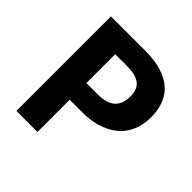

<svg xmlns="http://www.w3.org/2000/svg" viewBox="-174 -804 948 948"><g transform="rotate(45 300.0 -330.0)"><path d="M74.2 0V-660.2H312Q356 -660.2 392.8 -653.6Q429.7 -647 462.4 -631.6Q495.1 -616.2 517.8 -592.3Q540.5 -568.4 553.7 -531.7Q566.9 -495.1 566.9 -448.2Q566.9 -392.1 546.6 -348.6Q526.4 -305.2 491 -278.6Q455.6 -252 410.2 -238.5Q364.7 -225.1 312 -225.1H221.2V0ZM221.2 -341.8H303.2Q421.9 -341.8 421.9 -448.2Q421.9 -499 392.8 -521Q363.8 -543 303.2 -543H221.2Z"/></g></svg>

Font: Office Code Pro D Bold
Style: Regular
Weight: 700
Designer: Nathan Rutzky & Paul D. Hunt
Foundry: Adobe Systems Incorporated
Version: Version 1.004;PS 001.004;hotconv 1.0.70;makeotf.lib2.5.58329